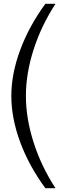

<svg xmlns="http://www.w3.org/2000/svg" viewBox="-20 -738 324 1017"><path d="M273.9 -717.8Q198.2 -601.1 157.7 -474.6Q117.2 -348.1 117.2 -230Q117.2 -111.8 157.7 15.4Q198.2 142.6 273.9 258.8H220.2Q133.3 140.6 86.7 14.2Q40 -112.3 40 -230Q40 -346.7 86.9 -473.1Q133.8 -599.6 220.2 -717.8Z"/></svg>

Font: LT Superior Serif
Style: Regular
Weight: 400
Designer: Daniel Lyons
Foundry: LyonsType
Version: Version 2.120;FEAKit 1.0